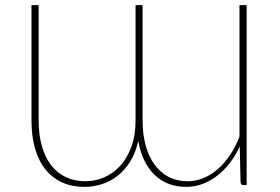

<svg xmlns="http://www.w3.org/2000/svg" viewBox="-20 -723 1095 750"><path d="M943.5 -703V0H932Q925 0 922.5 -3.2Q920 -6.5 919.5 -14.5L916.5 -151Q900.5 -116 878.2 -87Q856 -58 829 -37Q802 -16 771.2 -4.5Q740.5 7 708 7Q632 7 583.8 -40Q535.5 -87 520 -172.5Q510 -126.5 489 -92.8Q468 -59 440 -36.8Q412 -14.5 378.5 -3.8Q345 7 310 7Q262 7 223.8 -10Q185.5 -27 158.5 -60Q131.5 -93 117.2 -141.5Q103 -190 103 -253V-703H131V-253Q131 -196 143.8 -151.8Q156.5 -107.5 180 -77.2Q203.5 -47 237.5 -31Q271.5 -15 313.5 -15Q351.5 -15 387 -30.2Q422.5 -45.5 449.8 -75.5Q477 -105.5 493.2 -150Q509.5 -194.5 509.5 -253V-703H537V-253Q537 -198 549.2 -154Q561.5 -110 584.5 -79Q607.5 -48 639.8 -31.5Q672 -15 712.5 -15Q745.5 -15 775.8 -27.8Q806 -40.5 832 -63.5Q858 -86.5 879.2 -118.5Q900.5 -150.5 915.5 -189V-703Z"/></svg>

Font: Lato ExtraLight
Style: Regular
Weight: 275
Designer: Lukasz Dziedzic with Adam Twardoch and Botio Nikoltchev
Foundry: tyPoland Lukasz Dziedzic
Version: Version 2.015; 2015-08-06; http://www.latofonts.com/